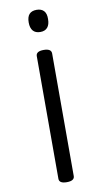

<svg xmlns="http://www.w3.org/2000/svg" viewBox="-106 -563 584 1084"><g transform="rotate(-10 186.0 -21.0)"><path d="M186 -285Q230 -285 230 -257V446Q230 459 219 466Q208 473 186 473Q142 473 142 446V-257Q142 -271 153 -278Q164 -285 186 -285ZM186 -515Q213 -515 227.5 -499.5Q242 -484 241 -452Q241 -421 227 -404.5Q213 -388 186 -388Q158 -388 144 -404.5Q130 -421 130 -452Q130 -484 144 -499.5Q158 -515 186 -515Z"/></g></svg>

Font: Playwrite IT Trad
Style: Regular
Weight: 400
Designer: Veronika Burian, José Scaglione
Foundry: TypeTogether
Version: Version 1.002